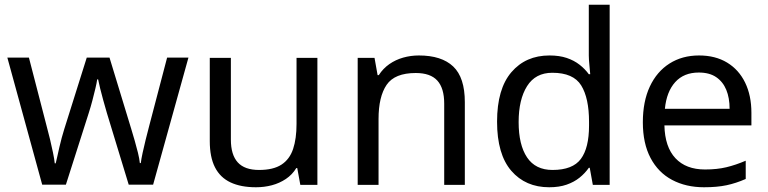

<svg xmlns="http://www.w3.org/2000/svg" viewBox="-20 -780 3241 810"><path d="M431 -303Q423 -331 415.5 -357.5Q408 -384 402.5 -407Q397 -430 394 -445H390Q388 -430 382.5 -407Q377 -384 370 -357Q363 -330 354 -302L258 -1H158L11 -537H102L176 -251Q184 -222 191 -192.5Q198 -163 203.5 -136.5Q209 -110 211 -91H215Q218 -103 222 -121Q226 -139 230.5 -159Q235 -179 240.5 -199Q246 -219 251 -235L346 -537H442L534 -235Q541 -212 548.5 -186Q556 -160 562 -135.5Q568 -111 570 -92H574Q576 -109 581.5 -134.5Q587 -160 594.5 -190.5Q602 -221 610 -251L685 -537H775L626 -1H523Z M1319 -536V0H1247L1234 -71H1230Q1213 -43 1186 -25Q1159 -7 1127 1.5Q1095 10 1060 10Q996 10 952.5 -10.5Q909 -31 887 -74Q865 -117 865 -185V-536H954V-191Q954 -127 983 -95Q1012 -63 1073 -63Q1133 -63 1167.5 -85.5Q1202 -108 1216.5 -151.5Q1231 -195 1231 -257V-536Z M1747 -546Q1843 -546 1892 -499.5Q1941 -453 1941 -349V0H1854V-343Q1854 -408 1825 -440Q1796 -472 1734 -472Q1645 -472 1611 -422Q1577 -372 1577 -278V0H1489V-536H1560L1573 -463H1578Q1596 -491 1622.5 -509.5Q1649 -528 1681 -537Q1713 -546 1747 -546Z M2297 10Q2197 10 2137 -59.5Q2077 -129 2077 -267Q2077 -405 2137.5 -475.5Q2198 -546 2298 -546Q2340 -546 2371 -535.5Q2402 -525 2425 -507Q2448 -489 2464 -467H2470Q2469 -480 2466.5 -505.5Q2464 -531 2464 -546V-760H2552V0H2481L2468 -72H2464Q2448 -49 2425 -30.5Q2402 -12 2370.5 -1Q2339 10 2297 10ZM2311 -63Q2396 -63 2430.5 -109.5Q2465 -156 2465 -250V-266Q2465 -366 2432 -419.5Q2399 -473 2310 -473Q2239 -473 2203.5 -416.5Q2168 -360 2168 -265Q2168 -169 2203.5 -116Q2239 -63 2311 -63Z M2929 -546Q2998 -546 3047.5 -516Q3097 -486 3123.5 -431.5Q3150 -377 3150 -304V-251H2783Q2785 -160 2829.5 -112.5Q2874 -65 2954 -65Q3005 -65 3044.5 -74.5Q3084 -84 3126 -102V-25Q3085 -7 3045 1.5Q3005 10 2950 10Q2874 10 2815.5 -21Q2757 -52 2724.5 -113.5Q2692 -175 2692 -264Q2692 -352 2721.5 -415Q2751 -478 2804.5 -512Q2858 -546 2929 -546ZM2928 -474Q2865 -474 2828.5 -433.5Q2792 -393 2785 -321H3058Q3058 -367 3044 -401Q3030 -435 3001.5 -454.5Q2973 -474 2928 -474Z"/></svg>

Font: Noto Sans Oriya
Style: Regular
Weight: 400
Designer: Amélie Bonet and Sol Matas
Foundry: Google LLC
Version: Version 2.006